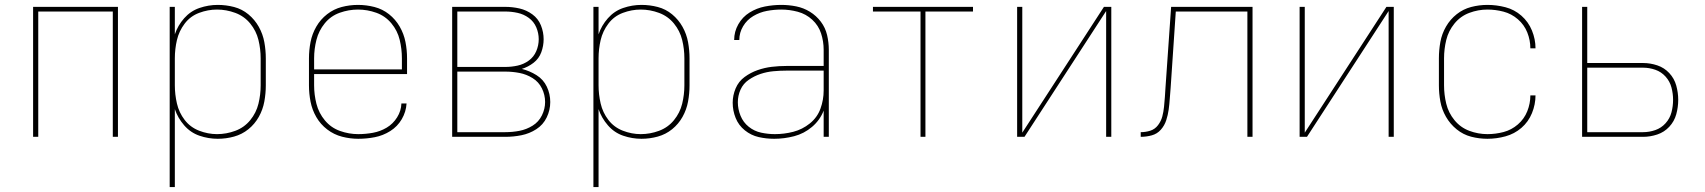

<svg xmlns="http://www.w3.org/2000/svg" viewBox="-20 -558 6952 783"><path d="M115 0H136V-511H440V0H461V-530H115Z M672 205H693V-113Q705 -77 731 -47Q757 -17 793.5 -4.5Q830 8 868 8Q902 8 934.5 -1Q967 -10 993 -31Q1019 -52 1035.5 -81.5Q1052 -111 1058 -144Q1064 -177 1064 -210V-320Q1064 -353 1058 -386Q1052 -419 1035.5 -448.5Q1019 -478 993 -499.5Q967 -521 934.5 -529.5Q902 -538 868 -538Q830 -538 793.5 -525.5Q757 -513 731 -483.5Q705 -454 693 -418V-530H672ZM865 -11Q828 -11 792 -25Q756 -39 733 -69Q710 -99 701.5 -136Q693 -173 693 -210V-320Q693 -358 701.5 -394.5Q710 -431 733 -461.5Q756 -492 792 -505.5Q828 -519 865 -519Q903 -519 939.5 -505.5Q976 -492 1000.5 -462Q1025 -432 1034 -395Q1043 -358 1043 -320V-210Q1043 -172 1034 -135Q1025 -98 1000.5 -68Q976 -38 939.5 -24.5Q903 -11 865 -11Z M1441 8Q1475 8 1508.5 1.5Q1542 -5 1571.5 -23.5Q1601 -42 1618.5 -72Q1636 -102 1638 -136H1617Q1616 -106 1599.5 -79.5Q1583 -53 1557 -37.5Q1531 -22 1501 -16.5Q1471 -11 1441 -11Q1403 -11 1366.5 -24Q1330 -37 1305 -67Q1280 -97 1270.5 -134.5Q1261 -172 1261 -210V-256H1640V-320Q1640 -354 1633.5 -387Q1627 -420 1610 -449.5Q1593 -479 1566.5 -500Q1540 -521 1507 -529.5Q1474 -538 1440 -538Q1406 -538 1373.5 -529.5Q1341 -521 1314 -500Q1287 -479 1270 -449.5Q1253 -420 1246.5 -387Q1240 -354 1240 -320V-210Q1240 -176 1246.5 -143Q1253 -110 1270 -80.5Q1287 -51 1314.5 -30Q1342 -9 1375 -0.5Q1408 8 1441 8ZM1261 -275V-320Q1261 -358 1270.5 -395.5Q1280 -433 1304.5 -463Q1329 -493 1365.5 -506Q1402 -519 1440 -519Q1478 -519 1514.5 -506Q1551 -493 1576 -463Q1601 -433 1610 -395.5Q1619 -358 1619 -320V-275Z M1824 0H2041Q2074 0 2106.5 -6.5Q2139 -13 2167 -31Q2195 -49 2209.5 -79Q2224 -109 2224 -142Q2224 -175 2210 -204.5Q2196 -234 2168 -251.5Q2140 -269 2108 -277Q2134 -285 2156 -302Q2178 -319 2187.5 -345Q2197 -371 2197 -398Q2197 -427 2186 -454.5Q2175 -482 2151 -499.5Q2127 -517 2098.5 -523.5Q2070 -530 2041 -530H1824ZM2041 -285H1845V-511H2041Q2066 -511 2091 -505.5Q2116 -500 2136.5 -485Q2157 -470 2167 -446.5Q2177 -423 2177 -398Q2177 -373 2167 -349.5Q2157 -326 2136.5 -311Q2116 -296 2091 -290.5Q2066 -285 2041 -285ZM1845 -19V-266H2041Q2070 -266 2098.5 -260.5Q2127 -255 2152 -239.5Q2177 -224 2190 -197.5Q2203 -171 2203 -142Q2203 -114 2190 -87.5Q2177 -61 2152 -45.5Q2127 -30 2098.5 -24.5Q2070 -19 2041 -19Z M2400 205H2421V-113Q2433 -77 2459 -47Q2485 -17 2521.5 -4.5Q2558 8 2596 8Q2630 8 2662.5 -1Q2695 -10 2721 -31Q2747 -52 2763.5 -81.5Q2780 -111 2786 -144Q2792 -177 2792 -210V-320Q2792 -353 2786 -386Q2780 -419 2763.5 -448.5Q2747 -478 2721 -499.5Q2695 -521 2662.5 -529.5Q2630 -538 2596 -538Q2558 -538 2521.5 -525.5Q2485 -513 2459 -483.5Q2433 -454 2421 -418V-530H2400ZM2593 -11Q2556 -11 2520 -25Q2484 -39 2461 -69Q2438 -99 2429.5 -136Q2421 -173 2421 -210V-320Q2421 -358 2429.5 -394.5Q2438 -431 2461 -461.5Q2484 -492 2520 -505.5Q2556 -519 2593 -519Q2631 -519 2667.5 -505.5Q2704 -492 2728.5 -462Q2753 -432 2762 -395Q2771 -358 2771 -320V-210Q2771 -172 2762 -135Q2753 -98 2728.5 -68Q2704 -38 2667.5 -24.5Q2631 -11 2593 -11Z M3137 8Q3178 8 3218.5 -2.5Q3259 -13 3291.5 -40.5Q3324 -68 3339 -107V0H3360V-355Q3360 -385 3353 -415Q3346 -445 3327.5 -469.5Q3309 -494 3283 -510Q3257 -526 3227 -532Q3197 -538 3166 -538Q3133 -538 3099.5 -531.5Q3066 -525 3037 -507Q3008 -489 2991 -459Q2974 -429 2974 -395H2995Q2995 -425 3010.5 -451Q3026 -477 3052 -492.5Q3078 -508 3107.5 -513.5Q3137 -519 3166 -519Q3200 -519 3233.5 -510Q3267 -501 3292.5 -477.5Q3318 -454 3328.5 -421.5Q3339 -389 3339 -355V-289H3187Q3157 -289 3127.5 -285.5Q3098 -282 3069.5 -272Q3041 -262 3016.5 -244Q2992 -226 2980 -197.5Q2968 -169 2968 -139Q2968 -107 2980 -77Q2992 -47 3017.5 -26.5Q3043 -6 3074 1Q3105 8 3137 8ZM3140 -11Q3112 -11 3084 -17Q3056 -23 3033.5 -41Q3011 -59 3000 -86Q2989 -113 2989 -141Q2989 -168 3000 -192.5Q3011 -217 3033.5 -232.5Q3056 -248 3081.5 -256.5Q3107 -265 3134 -267.5Q3161 -270 3187 -270H3339V-189Q3339 -151 3326 -115Q3313 -79 3282.5 -54.5Q3252 -30 3215 -20.5Q3178 -11 3140 -11Z M3734 0H3754V-511H3948V-530H3540V-511H3734Z M4128 0H4158L4491 -513V0H4512V-530H4482L4149 -17V-530H4128Z M4632 0Q4655 0 4677 -6Q4699 -12 4714 -29Q4729 -46 4736 -67.5Q4743 -89 4746 -111Q4749 -133 4750.5 -155.5Q4752 -178 4754 -200L4775 -511H5067V0H5088V-530H4756L4733 -201Q4732 -182 4730.5 -162Q4729 -142 4727 -122Q4725 -102 4720 -83Q4715 -64 4702.5 -47.5Q4690 -31 4671 -25Q4652 -19 4632 -19Z M5280 0H5310L5643 -513V0H5664V-530H5634L5301 -17V-530H5280Z M6046 8Q6083 8 6119.5 -2Q6156 -12 6184.5 -36.5Q6213 -61 6227.5 -96.5Q6242 -132 6242 -169H6221Q6221 -136 6208.5 -104.5Q6196 -73 6170 -50.5Q6144 -28 6111.5 -19.5Q6079 -11 6046 -11Q6008 -11 5972 -24.5Q5936 -38 5911.5 -68Q5887 -98 5878 -135Q5869 -172 5869 -210V-320Q5869 -358 5878 -395Q5887 -432 5911.5 -462Q5936 -492 5972 -505.5Q6008 -519 6046 -519Q6079 -519 6111.5 -510.5Q6144 -502 6170 -479.5Q6196 -457 6208.5 -425.5Q6221 -394 6221 -361H6242Q6242 -398 6227.5 -433.5Q6213 -469 6184.5 -494Q6156 -519 6119.5 -528.5Q6083 -538 6046 -538Q6012 -538 5979.5 -529.5Q5947 -521 5920.5 -500Q5894 -479 5877 -449.5Q5860 -420 5854 -387Q5848 -354 5848 -320V-210Q5848 -177 5854 -144Q5860 -111 5877 -81.5Q5894 -52 5920.5 -30.5Q5947 -9 5979.5 -0.5Q6012 8 6046 8Z M6432 0H6681Q6710 0 6738.5 -9.5Q6767 -19 6787.5 -41Q6808 -63 6816 -92Q6824 -121 6824 -151Q6824 -180 6816 -209Q6808 -238 6787.5 -260Q6767 -282 6738.5 -291.5Q6710 -301 6681 -301H6453V-530H6432ZM6453 -19V-282H6681Q6706 -282 6730.5 -273.5Q6755 -265 6772.5 -245.5Q6790 -226 6796.5 -201Q6803 -176 6803 -151Q6803 -125 6796.5 -100Q6790 -75 6772.5 -55.5Q6755 -36 6730.5 -27.5Q6706 -19 6681 -19Z"/></svg>

Font: Iosevka Sparkle Thin
Style: Regular
Weight: 100
Designer: Belleve Invis
Foundry: Belleve Invis
Version: Version 4.5.0; ttfautohint (v1.8.3)